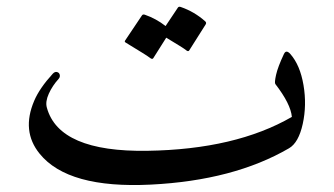

<svg xmlns="http://www.w3.org/2000/svg" viewBox="-20 -528 966 556"><path d="M820.8 -371.6Q849.1 -339.4 858.9 -281.5Q868.7 -223.6 856.7 -169.2Q844.7 -114.7 816.9 -98.6Q656.7 -5.4 416.7 6.6Q176.8 18.6 94.7 -83Q41.5 -148.4 79.1 -236.3Q94.7 -272.9 132.8 -314.5Q139.2 -321.3 145.5 -319.3Q151.9 -317.4 153.1 -311Q154.3 -304.7 149.9 -299.8Q131.8 -279.8 121.3 -256.6Q110.8 -233.4 115.7 -216.3Q150.9 -87.4 406.5 -91.3Q662.1 -95.2 825.2 -189.5Q821.8 -227.1 777.3 -284.7Q774.4 -288.6 779.5 -311.5Q784.7 -334.5 802.2 -371.6Q808.6 -385.3 820.8 -371.6ZM495.1 -505.9Q497.6 -509.8 503.4 -507.8Q543 -494.1 574.2 -466.3Q578.6 -462.4 575.7 -457.5L527.8 -381.8Q524.9 -377.4 518.1 -383.3Q511.7 -388.7 461.4 -418.9L423.8 -359.4Q420.9 -355 413.8 -360.8Q406.7 -366.7 343.8 -404.8Q339.8 -407.2 342.3 -410.6L391.1 -483.4Q393.6 -487.3 399.4 -485.4Q432.1 -474.1 459.5 -452.6Z"/></svg>

Font: Amiri
Style: Regular
Weight: 400
Designer: Khaled Hosny
Version: Version 000.108